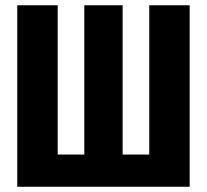

<svg xmlns="http://www.w3.org/2000/svg" viewBox="-20 -713 790 733"><path d="M704.1 -692.9V0H45.9V-692.9H200.2V-123H301.8V-692.9H448.2V-123H549.8V-692.9Z"/></svg>

Font: Fira Sans Compressed
Style: Bold
Weight: 700
Width: 1
Designer: Carrois Corporate & Edenspiekermann AG
Foundry: Carrois Corporate GbR & Edenspiekermann AG
Version: Version 4.203;PS 004.203;hotconv 1.0.88;makeotf.lib2.5.64775